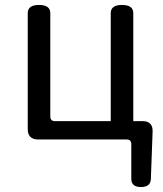

<svg xmlns="http://www.w3.org/2000/svg" viewBox="-20 -563 659 775"><path d="M510 159V19Q510 0 491 0H134Q92 0 92 -42V-510Q92 -543 137.5 -543Q183 -543 183 -510V-93Q183 -74 202 -74H427V-510Q427 -543 472.5 -543Q518 -543 518 -510V-74H556Q597 -74 596 -32L589 159Q588 192 549 192Q510 192 510 159Z"/></svg>

Font: Raw Maruko Gothic CJK TC
Style: Regular
Weight: 400
Version: Version 1.001